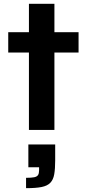

<svg xmlns="http://www.w3.org/2000/svg" viewBox="-20 -678 455 1002"><path d="M131 0V-404H23V-510H131V-658H264V-510H390V-404H264V0ZM116 304V250Q144 250 158.5 247Q173 244 178.5 235.5Q184 227 184 211V195H128V76H268V159Q268 203 263 231.5Q258 260 242.5 276Q227 292 197 298Q167 304 116 304Z"/></svg>

Font: Saira SemiExpanded SemiBold
Style: Regular
Weight: 600
Width: 6
Designer: Hector Gatti with collaboration of the Omnibus-Type team
Foundry: Omnibus-Type
Version: Version 1.101